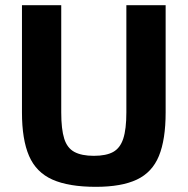

<svg xmlns="http://www.w3.org/2000/svg" viewBox="-20 -710 726 743"><path d="M621 -690V-275Q621 -170 595 -106.5Q569 -43 509.5 -15Q450 13 351 13Q246 13 183 -15Q120 -43 92.5 -106.5Q65 -170 65 -275V-690H217V-275Q217 -210 228.5 -173.5Q240 -137 268 -122Q296 -107 343 -107Q391 -107 418 -122Q445 -137 457 -173.5Q469 -210 469 -275V-690Z"/></svg>

Font: Exo 2
Style: Bold
Weight: 700
Designer: Natanael Gama
Foundry: Natanael Gama
Version: Version 2.010